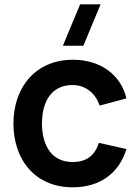

<svg xmlns="http://www.w3.org/2000/svg" viewBox="-20 -822 616 858"><path d="M304.5 15C425 15 511.5 -46 545 -156L422 -183.5C403.5 -128 368.5 -98 304.5 -98C214 -98 168 -167 167.5 -270C168 -369 210 -442 304.5 -442C359.5 -442 406.5 -408 425 -350L545 -382.5C519.5 -489 428.5 -555 306 -555C142 -555 40.5 -435.5 40 -270C40.5 -107 137.5 15 304.5 15ZM261 -617.5H352.5L429.5 -802.5H338Z"/></svg>

Font: Manrope
Style: Bold
Weight: 700
Designer: Mikhail Sharanda
Foundry: Mikhail Sharanda
Version: Version 4.505;FEAKit 1.0